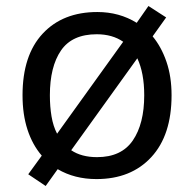

<svg xmlns="http://www.w3.org/2000/svg" viewBox="-20 -637 645 639"><path d="M551 -320Q551 -187 483.5 -114Q416 -41 301 -41Q228 -41 172 -74L132 -18L74 -57L119 -119Q88 -155 71.5 -205.5Q55 -256 55 -320Q55 -453 122 -525Q189 -597 304 -597Q377 -597 435 -561L474 -617L533 -579L488 -516Q517 -481 534 -431.5Q551 -382 551 -320ZM146 -320Q146 -282 151.5 -249.5Q157 -217 170 -192L390 -498Q354 -523 302 -523Q220 -523 183 -469Q146 -415 146 -320ZM460 -320Q460 -394 437 -443L217 -137Q251 -114 303 -114Q384 -114 422 -169.5Q460 -225 460 -320Z"/></svg>

Font: Noto Sans Tamil UI
Style: Regular
Weight: 400
Designer: Jelle Bosma - Monotype Design Team
Foundry: Monotype Imaging Inc.
Version: Version 2.004; ttfautohint (v1.8.4.7-5d5b)